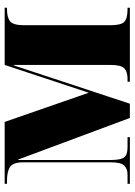

<svg xmlns="http://www.w3.org/2000/svg" viewBox="103 -679 576 822"><g transform="rotate(-90 391.0 -268.0)"><path d="M15 0V-10H55Q79 -10 93 -24Q107 -38 107 -80V-457Q107 -499 88 -512.5Q69 -526 29 -526H15V-536H280L405 -176L524 -536H769V-526H762Q726 -526 710 -512Q694 -498 694 -453V-83Q694 -38 708.5 -24Q723 -10 762 -10H769V0H452V-10H465Q495 -10 509.5 -24Q524 -38 524 -83V-497H522L358 0H297L119 -478H117V-83Q117 -38 128.5 -24Q140 -10 171 -10H215V0Z"/></g></svg>

Font: Noto Serif Display SemiCondensed Black
Style: Regular
Weight: 900
Width: 4
Designer: Monotype Design Team
Foundry: Monotype Imaging Inc.
Version: Version 2.009